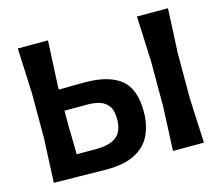

<svg xmlns="http://www.w3.org/2000/svg" viewBox="-101 -846 1139 984"><g transform="rotate(-15 468.0 -354.5)"><path d="M348.5 4Q265 2.5 197.5 1.8Q130 1 69.5 0Q72 -58 74.5 -112.2Q77 -166.5 80 -233.5V-474.5Q77 -544 74.5 -599Q72 -654 69.5 -713H229.5Q226.5 -654 224 -598.8Q221.5 -543.5 218 -474.5V-455Q246 -455.5 279.8 -455.8Q313.5 -456 354.5 -456.5Q482 -456.5 545.8 -405.8Q609.5 -355 609.5 -234Q609.5 -165 584.5 -111.2Q559.5 -57.5 502.2 -26.8Q445 4 348.5 4ZM220.5 -111H322.5Q398 -111 432.8 -139.8Q467.5 -168.5 467.5 -233Q467.5 -280 448.8 -303.5Q430 -327 401.8 -335Q373.5 -343 345 -343H218V-256Q219 -216.5 219.5 -181.5Q220 -146.5 220.5 -111ZM701.5 0Q704.5 -57.5 706.8 -112Q709 -166.5 712 -233.5V-474.5Q709 -544 706.8 -599Q704.5 -654 701.5 -713H866Q863.5 -654 861 -599Q858.5 -544 855 -474.5V-233.5Q858 -166.5 860.8 -112.2Q863.5 -58 866 0Z"/></g></svg>

Font: Commissioner Loud SemiBold
Style: Regular
Weight: 600
Designer: Kostas Bartsokas
Foundry: Kostas Bartsokas
Version: Version 1.000; ttfautohint (v1.8.3)